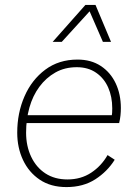

<svg xmlns="http://www.w3.org/2000/svg" viewBox="-20 -751 558 780"><path d="M250 9Q186 9 141.5 -21Q97 -51 73.5 -101Q50 -151 50 -212Q50 -292 79.5 -359.5Q109 -427 164 -468Q219 -509 295 -509Q350 -509 389.5 -483Q429 -457 450 -412.5Q471 -368 471 -312Q471 -298 469.5 -282.5Q468 -267 464 -251H69L70 -283H447L433 -272Q435 -284 435.5 -293Q436 -302 436 -311Q436 -358 419.5 -395.5Q403 -433 370.5 -455.5Q338 -478 292 -478Q243 -478 205 -456.5Q167 -435 140 -398.5Q113 -362 99.5 -314Q86 -266 86 -212Q86 -158 106.5 -114.5Q127 -71 164.5 -46.5Q202 -22 254 -22Q309 -22 350.5 -49.5Q392 -77 417 -121L446 -102Q416 -54 367 -22.5Q318 9 250 9ZM194 -581 327 -731H368L431 -581H398L344 -705L231 -581Z"/></svg>

Font: Kantumruy Pro ExtraLight
Style: Italic
Weight: 250
Italic angle: -13°
Version: Version 1.002